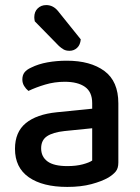

<svg xmlns="http://www.w3.org/2000/svg" viewBox="-20 -721 551 756"><path d="M245 -67Q280 -67 306 -74Q332 -81 343 -89V-216L234 -205Q188 -200 165 -184.5Q142 -169 142 -137Q142 -104 167 -85.5Q192 -67 245 -67ZM243 -482Q336 -482 391 -441.5Q446 -401 446 -314V-81Q446 -58 435.5 -45.5Q425 -33 407 -22Q381 -7 340 4Q299 15 245 15Q148 15 93.5 -23Q39 -61 39 -135Q39 -201 81.5 -236Q124 -271 204 -279L343 -293V-315Q343 -359 314.5 -379Q286 -399 235 -399Q195 -399 158 -388Q121 -377 92 -363Q82 -371 75 -382.5Q68 -394 68 -408Q68 -425 76.5 -436Q85 -447 103 -455Q131 -469 167 -475.5Q203 -482 243 -482ZM117 -637Q115 -647 115 -653Q115 -675 128.5 -688Q142 -701 162 -701Q189 -701 208 -678L298 -566Q296 -544 283.5 -532.5Q271 -521 254 -521Q240 -521 231 -526Q222 -531 212 -540Z"/></svg>

Font: Baloo Tammudu 2 Medium
Style: Regular
Weight: 500
Designer: Maithili Shingre, Omkar Shende and Ek Type
Foundry: Ek Type
Version: Version 1.640;hotconv 1.0.111;makeotfexe 2.5.65597; ttfautoh